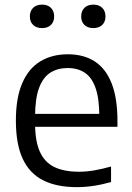

<svg xmlns="http://www.w3.org/2000/svg" viewBox="-20 -780 555 810"><path d="M304 9.5Q219.5 9.5 162.2 -19.2Q105 -48 76 -109.8Q47 -171.5 47 -271.5Q47 -367 73.8 -429Q100.5 -491 149.8 -521Q199 -551 266.5 -551Q333 -551 379.8 -520.8Q426.5 -490.5 451 -428.2Q475.5 -366 475.5 -269.5V-245H90.5V-299.5H416.5L399 -287.5Q399 -363.5 383.2 -408.5Q367.5 -453.5 337.8 -473.2Q308 -493 265.5 -493Q223.5 -493 192.5 -473.5Q161.5 -454 144.8 -409Q128 -364 128 -287.5V-259.5Q128 -184.5 148.2 -139.8Q168.5 -95 209.5 -75.2Q250.5 -55.5 313.5 -55.5Q344.5 -55.5 377.8 -61.2Q411 -67 448.5 -77.5V-12Q409.5 -1 374.2 4.2Q339 9.5 304 9.5ZM374 -661.5Q350 -661.5 336.2 -674.8Q322.5 -688 322.5 -710.5Q322.5 -733.5 336.2 -747Q350 -760.5 374 -760.5Q397.5 -760.5 411.2 -747Q425 -733.5 425 -710.5Q425 -688 411.2 -674.8Q397.5 -661.5 374 -661.5ZM157.5 -661.5Q133.5 -661.5 119.8 -674.8Q106 -688 106 -710.5Q106 -733.5 119.8 -747Q133.5 -760.5 157.5 -760.5Q181 -760.5 194.8 -747Q208.5 -733.5 208.5 -710.5Q208.5 -688 194.8 -674.8Q181 -661.5 157.5 -661.5Z"/></svg>

Font: Encode Sans Condensed Thin
Style: Regular
Weight: 400
Version: Version 3.002